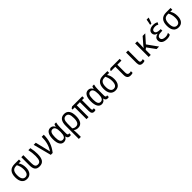

<svg xmlns="http://www.w3.org/2000/svg" viewBox="563 -2957 5374 5374"><g transform="rotate(-45 3250.0 -270.0)"><path d="M40 -258Q40 -537 293 -537H468V-467H385Q450 -380 450 -243Q450 -121 397 -55.5Q344 10 247 10Q147 10 93.5 -59Q40 -128 40 -258ZM369 -247Q369 -308 355.5 -361Q342 -414 315 -467H280Q198 -467 159.5 -416.5Q121 -366 121 -259Q121 -160 154 -110Q187 -60 247 -60Q308 -60 338.5 -107.5Q369 -155 369 -247Z M560 -212V-537H641V-222Q641 -143 663.5 -103Q686 -63 748 -63Q813 -63 840.5 -113.5Q868 -164 868 -278Q868 -409 839 -537H919Q935 -459 942 -402Q949 -345 949 -286Q949 -134 900 -62.5Q851 9 742 9Q642 9 601 -47Q560 -103 560 -212Z M1050 -537H1133L1213 -209L1224 -164Q1239 -108 1241 -88H1245Q1308 -181 1338 -292Q1368 -403 1368 -537H1450Q1450 -378 1406 -249.5Q1362 -121 1265 0H1190Z M1540 -266Q1540 -404 1585 -475.5Q1630 -547 1712 -547Q1802 -547 1842 -460H1847Q1856 -507 1873 -537H1938Q1917 -468 1917 -349V-129Q1917 -92 1926 -75.5Q1935 -59 1955 -59Q1968 -59 1983 -64V1Q1977 5 1964 7.5Q1951 10 1936 10Q1897 10 1874 -10.5Q1851 -31 1843 -75H1837Q1817 -34 1783 -12Q1749 10 1705 10Q1626 10 1583 -61Q1540 -132 1540 -266ZM1838 -256V-267Q1838 -373 1812 -424Q1786 -475 1730 -475Q1673 -475 1647.5 -423Q1622 -371 1622 -261Q1622 -158 1646 -109Q1670 -60 1727 -60Q1784 -60 1811 -108.5Q1838 -157 1838 -256Z M2060 -276Q2060 -547 2263 -547Q2359 -547 2409.5 -477.5Q2460 -408 2460 -270Q2460 -136 2412.5 -63Q2365 10 2269 10Q2188 10 2140 -33H2135Q2141 22 2141 98V240H2060ZM2377 -270Q2377 -376 2349 -426Q2321 -476 2260 -476Q2198 -476 2169 -429.5Q2140 -383 2140 -286V-102Q2182 -60 2251 -60Q2316 -60 2346.5 -111.5Q2377 -163 2377 -270Z M2809 -119V-466H2685V0H2604V-466H2517V-500L2566 -536H2973V-466H2891V-132Q2891 -96 2900 -80.5Q2909 -65 2929 -65Q2949 -65 2964 -72V-5Q2945 7 2904 7Q2809 7 2809 -119Z M3040 -266Q3040 -404 3085 -475.5Q3130 -547 3212 -547Q3302 -547 3342 -460H3347Q3356 -507 3373 -537H3438Q3417 -468 3417 -349V-129Q3417 -92 3426 -75.5Q3435 -59 3455 -59Q3468 -59 3483 -64V1Q3477 5 3464 7.5Q3451 10 3436 10Q3397 10 3374 -10.5Q3351 -31 3343 -75H3337Q3317 -34 3283 -12Q3249 10 3205 10Q3126 10 3083 -61Q3040 -132 3040 -266ZM3338 -256V-267Q3338 -373 3312 -424Q3286 -475 3230 -475Q3173 -475 3147.5 -423Q3122 -371 3122 -261Q3122 -158 3146 -109Q3170 -60 3227 -60Q3284 -60 3311 -108.5Q3338 -157 3338 -256Z M3540 -258Q3540 -537 3793 -537H3968V-467H3885Q3950 -380 3950 -243Q3950 -121 3897 -55.5Q3844 10 3747 10Q3647 10 3593.5 -59Q3540 -128 3540 -258ZM3869 -247Q3869 -308 3855.5 -361Q3842 -414 3815 -467H3780Q3698 -467 3659.5 -416.5Q3621 -366 3621 -259Q3621 -160 3654 -110Q3687 -60 3747 -60Q3808 -60 3838.5 -107.5Q3869 -155 3869 -247Z M4211 -142V-467H4041V-501L4089 -537H4454V-467H4291V-158Q4291 -108 4310 -84.5Q4329 -61 4369 -61Q4402 -61 4432 -71V-4Q4421 3 4395.5 7Q4370 11 4346 11Q4277 11 4244 -27.5Q4211 -66 4211 -142Z M4705 -121V-536H4786V-129Q4786 -93 4799.5 -78Q4813 -63 4844 -63Q4861 -63 4879.5 -66.5Q4898 -70 4906 -75V-6Q4874 10 4824 10Q4762 10 4733.5 -21.5Q4705 -53 4705 -121Z M5065 -536H5147V-410Q5147 -350 5141 -275H5142Q5168 -313 5194 -343L5362 -536H5465L5258 -304L5477 0H5378L5202 -242L5147 -201V0H5065Z M5571 -146Q5571 -202 5604.5 -236.5Q5638 -271 5698 -283V-287Q5647 -300 5619.5 -331.5Q5592 -363 5592 -407Q5592 -471 5645.5 -509Q5699 -547 5788 -547Q5828 -547 5861.5 -538.5Q5895 -530 5929 -512L5897 -449Q5869 -465 5844.5 -471Q5820 -477 5792 -477Q5734 -477 5702.5 -456.5Q5671 -436 5671 -399Q5671 -359 5709 -336.5Q5747 -314 5819 -314H5855V-249H5812Q5733 -249 5693.5 -224Q5654 -199 5654 -155Q5654 -109 5692.5 -85Q5731 -61 5793 -61Q5864 -61 5924 -97V-23Q5895 -6 5862.5 2Q5830 10 5787 10Q5680 10 5625.5 -32.5Q5571 -75 5571 -146ZM5731 -614Q5737 -635 5747.5 -690.5Q5758 -746 5763 -780H5843V-772Q5806 -661 5779 -606H5731Z M6040 -258Q6040 -537 6293 -537H6468V-467H6385Q6450 -380 6450 -243Q6450 -121 6397 -55.5Q6344 10 6247 10Q6147 10 6093.5 -59Q6040 -128 6040 -258ZM6369 -247Q6369 -308 6355.5 -361Q6342 -414 6315 -467H6280Q6198 -467 6159.5 -416.5Q6121 -366 6121 -259Q6121 -160 6154 -110Q6187 -60 6247 -60Q6308 -60 6338.5 -107.5Q6369 -155 6369 -247Z"/></g></svg>

Font: Noto Sans Mono UI Cond
Style: Regular
Weight: 400
Width: 3
Monospace: yes
Designer: Monotype Design team
Foundry: Monotype Imaging Inc.
Version: Version 1.000